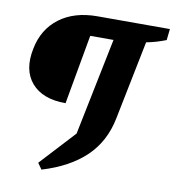

<svg xmlns="http://www.w3.org/2000/svg" viewBox="-85 -731 844 927"><g transform="rotate(10 336.5 -267.0)"><path d="M180 121 159 91 317 -80 414 -556H300L239 -215Q126 -215 72 -277.5Q18 -340 40 -447Q59 -545 132 -600Q205 -655 318 -655H673L667 -600Q644 -591 620.5 -584Q597 -577 571 -572L493 -185Q470 -69 391.5 6Q313 81 180 121Z"/></g></svg>

Font: Piazzolla SC
Style: Bold Italic
Weight: 700
Italic angle: -11.3°
Designer: Juan Pablo del Peral
Foundry: Huerta Tipografica
Version: Version 1.330